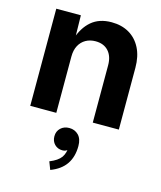

<svg xmlns="http://www.w3.org/2000/svg" viewBox="-125 -643 873 1042"><g transform="rotate(15 311.0 -122.5)"><path d="M208.8 -316.1V0H62.4V-545.9H200.6L203 -409.6H194.2Q215.7 -477.9 259.4 -515.3Q303.2 -552.7 372.3 -552.7Q429.1 -552.7 471.3 -528.1Q513.4 -503.4 536.8 -457.3Q560.1 -411.3 560.1 -347.2V0H413.7V-321.7Q413.7 -372.5 387.4 -401.5Q361.2 -430.4 314.9 -430.4Q284 -430.4 260 -416.9Q236 -403.3 222.4 -377.9Q208.8 -352.4 208.8 -316.1ZM257.1 307.9 240.2 263.9Q285.8 245.7 303.6 220.6Q321.3 195.4 321.3 155.9Q321.3 149.7 321.3 144Q321.3 138.3 321.3 132.6H335.7Q335.7 155.2 325.9 171.6Q316.1 188.1 292.9 188.1Q266.5 188.1 249 170.5Q231.6 152.9 231.6 125.2Q231.6 97 250.5 79.1Q269.4 61.1 299 61.1Q330 61.1 350.7 82Q371.3 103 371.3 143.3Q371.3 203.7 343.3 244.8Q315.2 286 257.1 307.9Z"/></g></svg>

Font: Inter Variable LoSnoCo
Style: Regular
Weight: 400
Designer: Rasmus Andersson
Foundry: rsms
Version: Version 4.000;git-a52131595; featfreeze: case,dlig,ss01,ss02